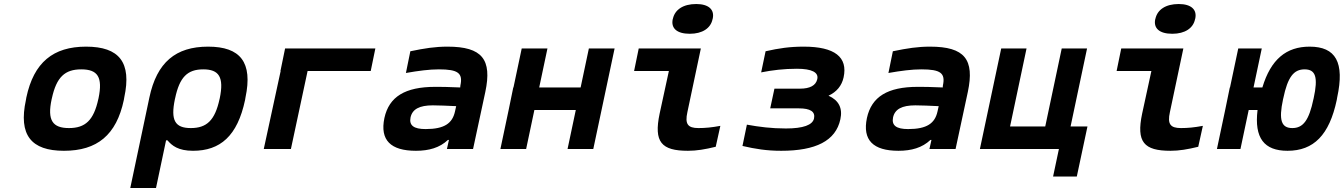

<svg xmlns="http://www.w3.org/2000/svg" viewBox="-20 -741 6684 955"><path d="M111 -256 109 -244C71 -69 135 9 298 9C463 9 559 -69 596 -244L598 -256C636 -431 573 -509 408 -509C245 -509 148 -431 111 -256ZM237 -248 238 -252C261 -358 303 -396 384 -396C466 -396 492 -358 470 -252L469 -248C446 -142 404 -104 323 -104C242 -104 214 -142 237 -248Z M1199 -244 1201 -256C1238 -431 1176 -509 1015 -509C854 -509 760 -431 723 -256L628 194H756L806 -43H813C835 -17 866 9 940 9C1075 9 1161 -64 1199 -244ZM850 -248 851 -252C873 -357 912 -396 991 -396C1069 -396 1095 -358 1073 -252L1072 -248C1049 -142 1008 -104 929 -104C850 -104 828 -143 850 -248Z M1292 0H1427L1510 -388H1824L1847 -500H1398L1375 -388H1376Z M2206 -509C2145 -509 2093 -501 2021 -486L1999 -378C2062 -389 2115 -396 2163 -396C2259 -396 2283 -377 2270 -316L2269 -306C2211 -309 2168 -309 2145 -309C1995 -309 1915 -260 1892 -154C1869 -44 1923 9 2049 9C2113 9 2167 -6 2208 -45H2213L2203 0H2333L2394 -284C2428 -445 2379 -509 2206 -509ZM2022 -157C2031 -198 2066 -217 2133 -217C2160 -217 2207 -215 2249 -213L2243 -186C2230 -128 2191 -99 2097 -99C2038 -99 2014 -117 2022 -157Z M2469 0H2597L2638 -194H2844L2803 0H2931L3037 -500H2909L2868 -306H2662L2703 -500H2575L2534 -306H2533L2510 -194Z M3454 -104C3401 -104 3386 -124 3399 -183L3466 -500H3157L3134 -388H3307L3261 -176C3231 -34 3270 9 3402 9C3445 9 3487 2 3540 -11L3563 -115C3520 -107 3488 -104 3454 -104ZM3326 -645C3317 -601 3346 -573 3411 -573C3474 -573 3515 -601 3524 -645L3525 -648C3535 -693 3505 -721 3443 -721C3378 -721 3337 -693 3327 -648Z M3959 -300H3832L3811 -202H3954C4010 -202 4036 -186 4029 -152C4022 -119 3975 -102 3889 -102C3817 -102 3755 -110 3695 -121L3673 -15C3738 0 3793 9 3866 9C4037 9 4137 -40 4160 -148C4172 -203 4152 -242 4101 -265C4142 -284 4167 -315 4176 -356C4198 -457 4132 -509 3978 -509C3908 -509 3854 -501 3788 -486L3766 -381C3822 -392 3879 -399 3944 -399C4018 -399 4053 -381 4045 -347C4038 -316 4009 -300 3959 -300Z M4606 -509C4545 -509 4493 -501 4421 -486L4399 -378C4462 -389 4515 -396 4563 -396C4659 -396 4683 -377 4670 -316L4669 -306C4611 -309 4568 -309 4545 -309C4395 -309 4315 -260 4292 -154C4269 -44 4323 9 4449 9C4513 9 4567 -6 4608 -45H4613L4603 0H4733L4794 -284C4828 -445 4779 -509 4606 -509ZM4422 -157C4431 -198 4466 -217 4533 -217C4560 -217 4607 -215 4649 -213L4643 -186C4630 -128 4591 -99 4497 -99C4438 -99 4414 -117 4422 -157Z M4960 -500 4854 0H5247L5218 137H5336L5389 -112H5305L5387 -500H5261L5179 -112H5004L5086 -500Z M5854 -104C5801 -104 5786 -124 5799 -183L5866 -500H5557L5534 -388H5707L5661 -176C5631 -34 5670 9 5802 9C5845 9 5887 2 5940 -11L5963 -115C5920 -107 5888 -104 5854 -104ZM5726 -645C5717 -601 5746 -573 5811 -573C5874 -573 5915 -601 5924 -645L5925 -648C5935 -693 5905 -721 5843 -721C5778 -721 5737 -693 5727 -648Z M6033 0H6150L6191 -194H6235C6218 -54 6268 9 6384 9C6514 9 6592 -69 6629 -244L6631 -256C6669 -431 6624 -509 6494 -509C6378 -509 6301 -446 6259 -306H6215L6256 -500H6139L6098 -306H6097L6074 -194ZM6362 -248 6363 -252C6385 -358 6415 -396 6469 -396C6524 -396 6537 -357 6514 -252L6513 -248C6491 -143 6462 -104 6408 -104C6354 -104 6339 -142 6362 -248Z"/></svg>

Font: LT Wave Mono Bold
Style: Italic
Weight: 700
Designer: Daniel Lyons
Version: Version 2.5 (Glyphs App)